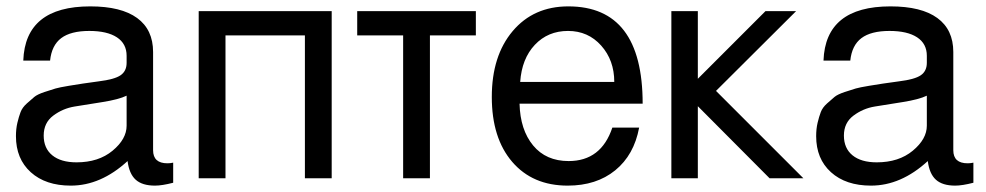

<svg xmlns="http://www.w3.org/2000/svg" viewBox="-20 -559 3092 602"><path d="M53 -369Q59 -539 263 -539Q360 -539 410 -502.5Q460 -466 460 -396V-88Q460 -47 505 -47Q514 -47 523 -49V14Q488 23 466 23Q426 23 405.5 4.5Q385 -14 380 -54Q296 23 202 23Q123 23 76.5 -19Q30 -61 30 -132Q30 -155 34.5 -174Q39 -193 44.5 -207.5Q50 -222 64 -234.5Q78 -247 87.5 -255Q97 -263 119.5 -270.5Q142 -278 154 -281.5Q166 -285 196 -290Q226 -295 240 -297Q254 -299 290 -304Q339 -310 358 -323Q377 -336 377 -362V-384Q377 -422 346.5 -442Q316 -462 260 -462Q202 -462 172 -439.5Q142 -417 137 -369ZM220 -50Q289 -50 333 -86.5Q377 -123 377 -165V-259Q352 -247 301.5 -239Q251 -231 214 -225Q177 -219 147 -196.5Q117 -174 117 -134Q117 -94 144 -72Q171 -50 220 -50Z M603 -524H1020V0H936V-448H687V0H603Z M1100 -524H1472V-448H1328V0H1244V-448H1100Z M1995 -234H1609Q1611 -152 1651.5 -103Q1692 -54 1763 -54Q1865 -54 1900 -159H1984Q1968 -73 1909 -25Q1850 23 1760 23Q1650 23 1586 -51.5Q1522 -126 1522 -255Q1522 -384 1587.5 -461.5Q1653 -539 1762 -539Q1995 -539 1995 -234ZM1611 -302H1906Q1906 -370 1865 -416Q1824 -462 1761 -462Q1698 -462 1657 -418.5Q1616 -375 1611 -302Z M2168 -524V-312L2380 -524H2476L2225 -274L2499 0H2393L2168 -226V0H2085V-524Z M2562 -369Q2568 -539 2772 -539Q2869 -539 2919 -502.5Q2969 -466 2969 -396V-88Q2969 -47 3014 -47Q3023 -47 3032 -49V14Q2997 23 2975 23Q2935 23 2914.5 4.5Q2894 -14 2889 -54Q2805 23 2711 23Q2632 23 2585.5 -19Q2539 -61 2539 -132Q2539 -155 2543.5 -174Q2548 -193 2553.5 -207.5Q2559 -222 2573 -234.5Q2587 -247 2596.5 -255Q2606 -263 2628.5 -270.5Q2651 -278 2663 -281.5Q2675 -285 2705 -290Q2735 -295 2749 -297Q2763 -299 2799 -304Q2848 -310 2867 -323Q2886 -336 2886 -362V-384Q2886 -422 2855.5 -442Q2825 -462 2769 -462Q2711 -462 2681 -439.5Q2651 -417 2646 -369ZM2729 -50Q2798 -50 2842 -86.5Q2886 -123 2886 -165V-259Q2861 -247 2810.5 -239Q2760 -231 2723 -225Q2686 -219 2656 -196.5Q2626 -174 2626 -134Q2626 -94 2653 -72Q2680 -50 2729 -50Z"/></svg>

Font: ColatingCofangSans
Style: Regular
Weight: 400
Foundry: GNU
Version: Version 412.227;June 27, 2022;FontCreator 11.0.0.2412 32-bit